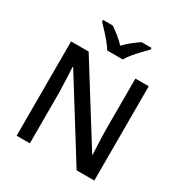

<svg xmlns="http://www.w3.org/2000/svg" viewBox="-210 -1100 1199 1259"><g transform="rotate(30 389.0 -470.5)"><path d="M683 0H549L191 -575H187Q189 -535 191.5 -483Q194 -431 195 -378V0H95V-714H228L585 -142H589Q588 -163 586.5 -195.5Q585 -228 583.5 -264Q582 -300 582 -333V-714H683ZM330 -781Q316 -804 294 -831Q272 -858 248 -883.5Q224 -909 206 -928V-941H279Q305 -924 333.5 -901Q362 -878 388 -851Q414 -878 443 -901Q472 -924 498 -941H573V-928Q554 -909 529.5 -883.5Q505 -858 482.5 -831Q460 -804 448 -781Z"/></g></svg>

Font: Noto Sans Sora Sompeng Medium
Style: Regular
Weight: 500
Designer: Monotype Design Team. David Williams.
Foundry: Monotype Imaging Inc.
Version: Version 2.101; ttfautohint (v1.8.4.7-5d5b)